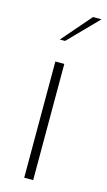

<svg xmlns="http://www.w3.org/2000/svg" viewBox="-119 -807 474 849"><g transform="rotate(15 117.5 -382.5)"><path d="M86 0V-532H127V0ZM80 -631 196 -765H235L104 -631Z"/></g></svg>

Font: Exo Thin ExtraLight
Style: Regular
Weight: 250
Version: Version 2.000